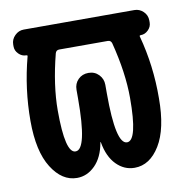

<svg xmlns="http://www.w3.org/2000/svg" viewBox="-65 -583 631 654"><g transform="rotate(-10 250.0 -255.5)"><path d="M152.3 -420.9Q125 -314.5 125 -227.5Q125 -79.1 161.1 -80.1Q200.2 -80.1 200.2 -255.9V-286.1Q200.2 -307.6 214.4 -321.8Q228.5 -335.9 250 -335.9Q271.5 -335.9 285.6 -321.3Q299.8 -306.6 299.8 -286.1V-255.9Q299.8 -80.1 338.9 -80.1Q375 -80.1 375 -227.5Q375 -314.5 347.7 -420.9Q344.7 -431.6 334 -431.6H166Q155.3 -431.6 152.3 -420.9ZM51.8 -431.6Q37.1 -431.6 25.9 -442.9Q14.6 -454.1 14.6 -468.8V-475.6Q14.6 -493.2 27.8 -506.3Q41 -519.5 58.6 -519.5H441.4Q459 -519.5 472.2 -506.8Q485.4 -494.1 485.4 -475.6V-468.8Q485.4 -454.1 474.1 -442.9Q462.9 -431.6 448.2 -431.6Q442.4 -431.6 444.3 -426.8Q472.7 -321.3 471.7 -209Q471.7 -103.5 437 -46.9Q402.3 9.8 349.6 9.8Q313.5 9.8 286.6 -17.6Q259.8 -44.9 251 -94.7Q251 -96.7 250 -96.7Q249 -96.7 249 -94.7Q240.2 -44.9 212.9 -17.6Q185.5 9.8 150.4 9.8Q98.6 9.8 63 -46.9Q27.3 -103.5 27.3 -209Q27.3 -319.3 55.7 -426.8Q57.6 -431.6 51.8 -431.6Z"/></g></svg>

Font: Rounded-X Mgen+ 2m medium
Style: Regular
Weight: 500
Designer: [Source Han Sans]
Ryoko NISHIZUKA  (kana & ideographs); Paul D. Hunt (Latin, Greek & Cyrillic); Wenlong ZHANG  (bopomofo
Version: Version 1.059.20150602